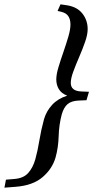

<svg xmlns="http://www.w3.org/2000/svg" viewBox="-102 -729 430 887"><path d="M309 -305 297.5 -266 261.5 -264.5Q228 -263 210.5 -248.2Q193 -233.5 183.5 -201.5Q170.5 -152.5 169 -99.8Q167.5 -47 154.5 -1Q139.5 51 94.5 89.5Q49.5 128 -30 134L-81.5 138L-74.5 101L-37.5 98Q6 95 28 70.5Q50 46 61 7.5Q72 -32 79.8 -79.8Q87.5 -127.5 101.5 -179Q112.5 -216 139 -244.8Q165.5 -273.5 208.5 -287Q181.5 -297.5 169.8 -317.2Q158 -337 158 -362Q158 -385 168 -418.2Q178 -451.5 190.8 -488.2Q203.5 -525 213.5 -558.8Q223.5 -592.5 223.5 -616Q223.5 -639 213.8 -654Q204 -669 181 -674.5L164 -678.5L177.5 -709L208 -704.5Q255 -697 279 -666Q303 -635 303 -594.5Q303 -569.5 291.2 -535.8Q279.5 -502 264 -466.2Q248.5 -430.5 236.8 -398.8Q225 -367 225 -346Q225 -308.5 273 -306.5Z"/></svg>

Font: Newsreader 16pt SemiBold
Style: Italic
Weight: 600
Italic angle: -17°
Designer: Hugues Gentile
Foundry: Production Type
Version: Version 1.003; ttfautohint (v1.8.3)